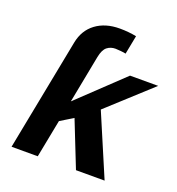

<svg xmlns="http://www.w3.org/2000/svg" viewBox="-132 -837 873 945"><g transform="rotate(20 304.5 -364.5)"><path d="M370.6 0 275.9 -239.3 209 -198.2 170.4 0H33.2L147.5 -587.4Q160.6 -654.8 210.4 -691.9Q260.3 -729 335.4 -729Q381.3 -729 422.9 -720.7L403.8 -622.6Q394.5 -625 375.7 -626.7Q356.9 -628.4 349.1 -628.4Q323.7 -628.4 305.4 -613.8Q287.1 -599.1 279.3 -559.6L231 -309.6L461.4 -528.3H608.9L383.3 -322.3L520.5 0Z"/></g></svg>

Font: Liberation Mono
Style: Bold Italic
Weight: 700
Italic angle: -12°
Monospace: yes
Designer: Steve Matteson
Foundry: Ascender Corporation
Version: Version 2.1.5